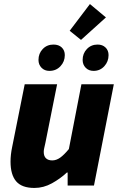

<svg xmlns="http://www.w3.org/2000/svg" viewBox="-20 -916 592 948"><path d="M542 -500 444 0H314V-64H310Q278 -34 236.5 -11Q195 12 150 12Q88 12 60 -20.5Q32 -53 32 -118Q32 -152 40 -190L102 -500H262L204 -210Q201 -196 198.5 -185.5Q196 -175 196 -166Q196 -145 207 -134.5Q218 -124 238 -124Q258 -124 277 -137.5Q296 -151 320 -180L382 -500ZM380 -719 324 -764 424 -896 503 -830ZM224 -566Q200 -566 185 -581.5Q170 -597 170 -620Q170 -652 191 -674Q212 -696 244 -696Q270 -696 285 -681.5Q300 -667 300 -644Q300 -612 278.5 -589Q257 -566 224 -566ZM442 -566Q418 -566 403 -581.5Q388 -597 388 -620Q388 -652 409 -674Q430 -696 462 -696Q486 -696 501 -681.5Q516 -667 516 -644Q516 -612 495 -589Q474 -566 442 -566Z"/></svg>

Font: mr_Source Sans Pro
Style: Italic
Weight: 900
Italic angle: -11°
Designer: Paul D. Hunt
Foundry: Adobe Systems Incorporated
Version: Version 1.076;July 10, 2024;FontCreator 11.5.0.2430 64-bit